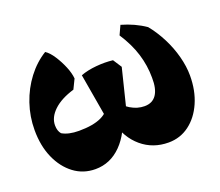

<svg xmlns="http://www.w3.org/2000/svg" viewBox="-92 -625 889 775"><g transform="rotate(-20 352.0 -237.0)"><path d="M511 20Q444 20 395.5 -21Q347 -62 330 -132L368 -212Q381 -186 410 -168.5Q439 -151 470 -151Q504 -151 521 -176Q538 -201 537 -249Q537 -301 521.5 -351.5Q506 -402 472 -454L490 -493Q547 -477 592 -446Q619 -413 640 -372Q661 -331 672.5 -287.5Q684 -244 684 -205Q684 -140 661.5 -89Q639 -38 600 -9Q561 20 511 20ZM197 20Q145 20 105 -10Q65 -40 42 -92Q19 -144 19 -212Q19 -270 37.5 -324.5Q56 -379 89.5 -423Q123 -467 167 -494Q184 -483 200.5 -457.5Q217 -432 228.5 -404Q240 -376 242 -353L222 -312Q165 -295 134 -265.5Q103 -236 103 -202Q103 -178 115 -164Q142 -148 187 -148Q309 -148 329 -215L377 -162Q356 -76 308.5 -28Q261 20 197 20ZM312 -134 274 -355Q303 -366 341 -369.5Q379 -373 413 -369L437 -332L389 -138Z"/></g></svg>

Font: Eczar
Style: Bold
Weight: 700
Designer: Vaibhav Singh
Foundry: Rosetta Type Foundry
Version: Version 2.000